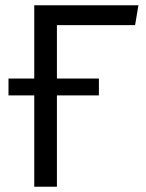

<svg xmlns="http://www.w3.org/2000/svg" viewBox="-20 -708 555 728"><path d="M492.2 -612.8H195.8V-410.2H355V-346.2H195.8V0H109.9V-346.2H12.2V-410.2H109.9V-688H504.9Z"/></svg>

Font: Fira Sans Book
Style: Regular
Weight: 350
Designer: Carrois Corporate & Edenspiekermann AG
Foundry: Carrois Corporate GbR & Edenspiekermann AG
Version: Version 4.203;PS 004.203;hotconv 1.0.88;makeotf.lib2.5.64775